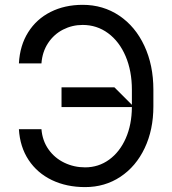

<svg xmlns="http://www.w3.org/2000/svg" viewBox="-20 -757 706 787"><path d="M57.5 -227.3H149.9Q153.8 -180 179 -144.5Q204.2 -109 243.8 -90Q283.4 -71 328.8 -71Q383.9 -71 427.4 -102.6Q470.9 -134.2 495.6 -190.3Q520.2 -246.4 520.6 -318.2H232.2V-399.1H448.9L520.6 -327.4V-389.2Q520.6 -465.9 494.9 -526.5Q469.1 -587 423.1 -620.9Q377.1 -654.8 318.9 -654.8Q275.9 -654.8 238.5 -635.7Q201 -616.5 177.2 -580.6Q153.4 -544.7 149.9 -497.2H57.5Q61.4 -570.7 95.5 -624.8Q129.6 -679 187.5 -708.1Q245.4 -737.2 318.9 -737.2Q402.7 -737.2 468.8 -692.8Q534.8 -648.4 571.7 -569.2Q608.7 -490.1 608.7 -389.2V-321Q608.7 -225.1 573 -149.9Q537.3 -74.6 473.5 -32.3Q409.8 9.9 328.8 9.9Q252.8 9.9 192.8 -18.8Q132.8 -47.6 97.3 -101.2Q61.8 -154.8 57.5 -227.3Z"/></svg>

Font: Riot Sans
Style: Regular
Weight: 400
Designer: Rasmus Andersson
Foundry: rsms
Version: Version 4.001